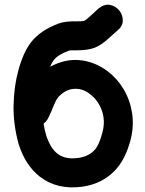

<svg xmlns="http://www.w3.org/2000/svg" viewBox="-20 -808 627 828"><path d="M336 -3Q419 -15 474 -71Q521 -119 544 -208Q558 -266 549.5 -321Q541 -376 513.5 -422.5Q486 -469 444 -501Q389 -542 325 -548.5Q261 -555 196 -520Q203 -537 212 -549Q231 -573 276 -589Q282 -592 309 -591Q359 -591 388 -602Q418 -614 449 -643L469 -661L485 -675Q509 -694 509.5 -718.5Q510 -743 495 -762Q480 -781 456 -786.5Q432 -792 407 -773Q397 -765 384 -752L365 -735Q351 -721 342 -718Q336 -716 311 -716Q261 -717 234 -707Q155 -678 114 -626Q81 -584 59 -504Q40 -434 38.5 -353Q37 -272 60 -188Q89 -95 152 -46Q227 12 336 -3ZM318 -127Q262 -119 228 -145Q197 -169 179 -225Q172 -248 168 -275Q180 -284 187 -297Q194 -311 203 -331Q204 -334 208.5 -345.5Q213 -357 215 -360Q225 -384 235 -393Q266 -424 302.5 -425Q339 -426 368 -402Q403 -376 419 -332Q435 -288 422 -238Q408 -182 386 -159Q360 -133 318 -127Z"/></svg>

Font: Balsamiq Sans
Style: Bold
Weight: 700
Designer: Michael Angeles
Foundry: Balsamiq SRL
Version: Version 1.020; ttfautohint (v1.8.4.7-5d5b);gftools[0.9.26]